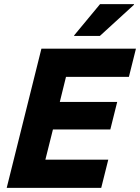

<svg xmlns="http://www.w3.org/2000/svg" viewBox="-20 -911 679 931"><path d="M470.8 0H12.5L180.8 -675H639.2L605 -538.3H300L270 -416.7H548.3L515 -283.3H236.7L200 -136.7H505ZM339.2 -736.7 340 -740 465 -890.8H630L629.2 -887.5L464.2 -736.7Z"/></svg>

Font: Funnel Sans ExtraBold
Style: Italic
Weight: 800
Italic angle: -14.036°
Version: Version 1.000; Beta; Release 5; Build 24; ttfautohint (v1.8.